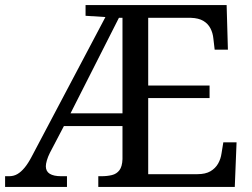

<svg xmlns="http://www.w3.org/2000/svg" viewBox="-20 -734 991 754"><path d="M0 0V-42H16Q34 -42 48.5 -50.5Q63 -59 77 -76Q91 -93 105 -120L394 -667L316 -672V-714H870L875 -539H823L818 -582Q816 -604 806.5 -622.5Q797 -641 778.5 -652Q760 -663 730 -664H562V-398H803V-349H562V-50H755Q787 -50 806.5 -61.5Q826 -73 836.5 -91.5Q847 -110 850 -132L857 -175H909L902 0H366V-42H379Q401 -42 419.5 -46.5Q438 -51 449 -65.5Q460 -80 461 -109V-239H231L176 -134Q168 -118 164 -104Q160 -90 160 -81Q160 -61 175.5 -51.5Q191 -42 220 -42H243V0ZM257 -289H461V-664H447Z"/></svg>

Font: Noto Serif Lao
Style: Regular
Weight: 400
Designer: Monotype Design Team
Foundry: Monotype Imaging Inc.
Version: Version 2.003